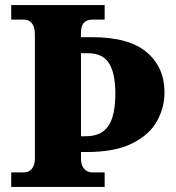

<svg xmlns="http://www.w3.org/2000/svg" viewBox="-20 -734 692 754"><path d="M24 0V-57H72Q84 -57 94 -62Q104 -67 110.5 -79.5Q117 -92 117 -113V-598Q117 -621 110.5 -634Q104 -647 94 -652Q84 -657 72 -657H24V-714H391V-657H342Q330 -657 319.5 -652Q309 -647 303.5 -635.5Q298 -624 298 -603V-588H342Q486 -588 556 -529Q626 -470 626 -371Q626 -311 596 -257.5Q566 -204 498.5 -170.5Q431 -137 320 -137H298V-111Q298 -92 304.5 -80Q311 -68 321 -62.5Q331 -57 342 -57H391V0ZM316 -199Q358 -199 383.5 -217Q409 -235 421 -272Q433 -309 433 -367Q433 -445 408.5 -485Q384 -525 325 -525H298V-199Z"/></svg>

Font: Noto Serif Bengali ExtraBold
Style: Regular
Weight: 800
Designer: Juan Bruce, Universal Thirst, Indian Type Foundry and the Monotype Design Team.
Foundry: Monotype Imaging Inc.
Version: Version 2.003